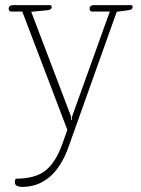

<svg xmlns="http://www.w3.org/2000/svg" viewBox="-20 -507 550 750"><path d="M38 205Q38 199 41 191Q118 191 158 159Q198 127 224 54L243 0L67 -462H23Q19 -462 16.5 -465Q14 -468 14 -473Q14 -487 32 -487H175Q182 -487 182 -479Q182 -469 165 -467L102 -461L256 -56Q258 -51 258 -45.5Q258 -40 258 -38H261Q261 -40 261 -45.5Q261 -51 263 -56L409 -462H339Q335 -462 332.5 -465Q330 -468 330 -473Q330 -487 348 -487H491Q498 -487 498 -479Q498 -469 481 -467L436 -461L248 66Q220 145 174 184Q128 223 68 223Q38 223 38 205Z"/></svg>

Font: Maitree ExtraLight
Style: Regular
Weight: 275
Designer: CadsonDemak Team
Foundry: CadsonDemak
Version: Version 1.003